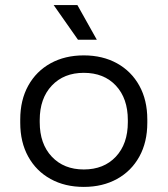

<svg xmlns="http://www.w3.org/2000/svg" viewBox="-20 -720 658 754"><path d="M59.5 -237.8V-250.8Q59.5 -327 90.9 -383.6Q122.2 -440.2 178.6 -471.4Q235 -502.5 309 -502.5Q383 -502.5 439.4 -471.4Q495.8 -440.2 527.1 -383.6Q558.5 -327 558.5 -250.8V-237.8Q558.5 -161.5 527.1 -104.9Q495.8 -48.2 439.4 -17.1Q383 14 309 14Q235 14 178.6 -17.1Q122.2 -48.2 90.9 -104.9Q59.5 -161.5 59.5 -237.8ZM482 -240V-248.5Q482 -333.5 435.1 -383.8Q388.2 -434 309 -434Q230.8 -434 183.4 -383.8Q136 -333.5 136 -248.5V-240Q136 -155 183.4 -104.8Q230.8 -54.5 309 -54.5Q388 -54.5 435 -104.8Q482 -155 482 -240ZM286.2 -564 190.8 -700H284L360.2 -564Z"/></svg>

Font: Space 7353
Style: Regular
Weight: 400
Designer: Christine Claussen + Ruben Lyon  (Space 7353)
Version: Version 1.000;FEAKit 1.0